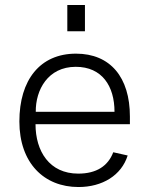

<svg xmlns="http://www.w3.org/2000/svg" viewBox="-20 -743 606 773"><path d="M322 -723H251V-617H322ZM123 -243H503V-274C503 -432 424 -527 286 -527C141 -527 58 -421 58 -254C58 -87 157 10 296 10C392 10 469 -37 494 -117L436 -130C415 -75 369 -44 295 -44C179 -44 123 -134 123 -243ZM124 -293C123 -381 173 -474 285 -474C391 -474 441 -396 441 -293Z"/></svg>

Font: United Sans ExtraLight
Style: Regular
Weight: 200
Designer: Pablo Impallari, Rodrigo Fuenzalida (Modified by Dan O. Williams)
Version: Version 1.000;PS 001.000;hotconv 1.0.88;makeotf.lib2.5.64775